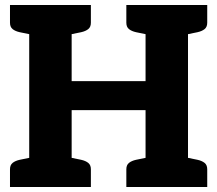

<svg xmlns="http://www.w3.org/2000/svg" viewBox="-20 -749 870 769"><path d="M97 0V-729H267V-424H563V-729H733V0H563V-308H267V0ZM20 0V-71Q20 -88 30.5 -96.5Q41 -105 59 -109L103 -118L117 0ZM247 0 261 -118 305 -109Q323 -105 333.5 -96.5Q344 -88 344 -71V0ZM117 -729 103 -611 59 -620Q41 -624 30.5 -632.5Q20 -641 20 -658V-729ZM344 -729V-658Q344 -641 333.5 -632.5Q323 -624 305 -620L261 -611L247 -729ZM486 0V-71Q486 -88 496.5 -96.5Q507 -105 525 -109L569 -118L583 0ZM713 0 727 -118 771 -109Q789 -105 799.5 -96.5Q810 -88 810 -71V0ZM583 -729 569 -611 525 -620Q507 -624 496.5 -632.5Q486 -641 486 -658V-729ZM810 -729V-658Q810 -641 799.5 -632.5Q789 -624 771 -620L727 -611L713 -729Z"/></svg>

Font: Aleo Black
Style: Regular
Weight: 900
Designer: Alessio Laiso
Foundry: Alessio Laiso
Version: Version 2.001;gftools[0.9.29]